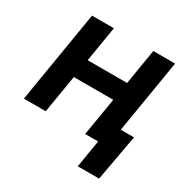

<svg xmlns="http://www.w3.org/2000/svg" viewBox="-156 -656 922 947"><g transform="rotate(30 304.5 -182.5)"><path d="M449.2 -321.3 431.6 -215.3H141.1L158.2 -321.3ZM225.1 -522.5 138.7 0H14.2L100.6 -522.5ZM573.7 -522.5 487.3 0H363.3L449.7 -522.5ZM411.1 156.2 437 0H397L414.1 -106H580.1L532.7 156.2Z"/></g></svg>

Font: Inter 28pt SemiBold
Style: Italic
Weight: 600
Italic angle: -9.3988°
Designer: Rasmus Andersson
Foundry: rsms
Version: Version 4.001;git-66647c0bb